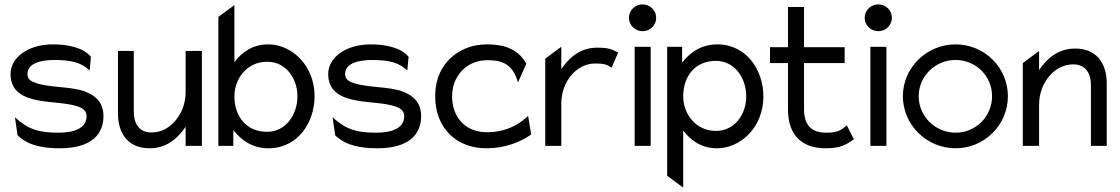

<svg xmlns="http://www.w3.org/2000/svg" viewBox="-20 -664 5097 874"><path d="M28 -327C28 -245 90 -218 160 -206C214 -196 284 -196 332 -180C354 -173 374 -162 374 -135C374 -80 318 -60 246 -60C157 -60 108 -75 48 -130L60 -48C109 0 179 11 252 11C401 11 451 -57 451 -135C451 -199 414 -229 368 -247C306 -271 209 -264 144 -286C123 -293 105 -302 105 -327C105 -375 163 -391 228 -391C309 -391 353 -377 388 -343L394 -405C361 -447 289 -462 222 -462C103 -462 28 -399 28 -327Z M517 -148C517 -53 566 11 661 11C739 11 790 -35 825 -87V0H899V-432H825V-245C825 -189 804 -144 777 -113C753 -85 717 -61 669 -61C614 -61 589 -101 589 -156V-432H517Z M974 0H1042V-72C1077 -27 1128 11 1202 11C1336 11 1412 -107 1412 -226C1412 -368 1306 -462 1202 -462C1129 -462 1081 -426 1047 -381V-641L974 -587ZM1047 -226C1047 -304 1103 -383 1196 -383C1284 -383 1334 -304 1334 -226C1334 -141 1280 -64 1196 -64C1102 -64 1047 -133 1047 -226Z M1474 -327C1474 -245 1536 -218 1606 -206C1660 -196 1730 -196 1778 -180C1800 -173 1820 -162 1820 -135C1820 -80 1764 -60 1692 -60C1603 -60 1554 -75 1494 -130L1506 -48C1555 0 1625 11 1698 11C1847 11 1897 -57 1897 -135C1897 -199 1860 -229 1814 -247C1752 -271 1655 -264 1590 -286C1569 -293 1551 -302 1551 -327C1551 -375 1609 -391 1674 -391C1755 -391 1799 -377 1834 -343L1840 -405C1807 -447 1735 -462 1668 -462C1549 -462 1474 -399 1474 -327Z M1961 -226C1961 -192 1966 -160 1977 -131C2008 -48 2083 11 2196 11C2277 11 2349 -17 2398 -52L2384 -136L2360 -116C2319 -84 2264 -62 2196 -62C2173 -62 2151 -66 2131 -74C2076 -96 2038 -149 2038 -226C2038 -249 2042 -271 2050 -291C2073 -347 2123 -390 2201 -390C2275 -390 2315 -366 2338 -289L2376 -374C2334 -450 2259 -462 2196 -462C2161 -462 2130 -456 2101 -444C2021 -411 1961 -338 1961 -226Z M2462 0H2535V-191C2535 -247 2555 -292 2582 -323C2606 -351 2642 -375 2690 -375C2735 -375 2746 -368 2764 -356L2794 -425C2766 -438 2756 -447 2698 -447C2620 -447 2570 -401 2535 -349V-451L2462 -397Z M2843 -583C2843 -549 2871 -522 2905 -522C2939 -522 2967 -549 2967 -583C2967 -617 2939 -644 2905 -644C2871 -644 2843 -617 2843 -583ZM2869 0H2942V-451H2869Z M3017 136 3090 190V-70C3124 -25 3172 11 3245 11C3349 11 3455 -83 3455 -225C3455 -344 3379 -462 3245 -462C3171 -462 3120 -424 3085 -379V-451H3017ZM3090 -225C3090 -318 3145 -387 3239 -387C3323 -387 3377 -310 3377 -225C3377 -147 3327 -68 3239 -68C3146 -68 3090 -147 3090 -225Z M3485 -377H3567V-160C3569 -50 3629 11 3739 11C3808 11 3834 -7 3867 -30L3835 -93C3806 -72 3799 -60 3739 -60C3671 -60 3640 -98 3640 -166V-377H3825V-449H3640V-632H3567V-449H3485Z M3916 -583C3916 -549 3944 -522 3978 -522C4012 -522 4040 -549 4040 -583C4040 -617 4012 -644 3978 -644C3944 -644 3916 -617 3916 -583ZM3942 0H4015V-451H3942Z M4090 -226C4090 -95 4199 11 4330 11C4461 11 4568 -95 4568 -226C4568 -357 4461 -462 4330 -462C4199 -462 4090 -357 4090 -226ZM4162 -226C4162 -318 4238 -391 4330 -391C4422 -391 4496 -318 4496 -226C4496 -134 4422 -60 4330 -60C4238 -60 4162 -134 4162 -226Z M4636 0H4710V-187C4710 -243 4731 -288 4758 -319C4782 -347 4818 -371 4866 -371C4921 -371 4946 -331 4946 -276V0H5018V-284C5018 -379 4969 -443 4874 -443C4796 -443 4745 -397 4710 -345V-432L4636 -377Z"/></svg>

Font: Charger Pro
Style: Regular
Weight: 400
Designer: Jasper
Foundry: Cannot Into Space Fonts
Version: Version 1.09